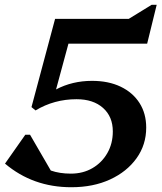

<svg xmlns="http://www.w3.org/2000/svg" viewBox="-20 -769 680 805"><path d="M279 16Q118 16 1 -83L86 -204H106L193 -54Q230 -41 277 -41Q328 -41 367.5 -64Q407 -87 430 -127Q453 -167 453 -218Q453 -280 412 -316.5Q371 -353 301 -353Q207 -353 129 -306L112 -320L211 -690H520L616 -749H637L597 -586H267L215 -394Q283 -430 366 -430Q435 -430 486 -405.5Q537 -381 565 -337Q593 -293 593 -234Q593 -162 552.5 -105.5Q512 -49 441.5 -16.5Q371 16 279 16Z"/></svg>

Font: Platypi Medium
Style: Italic
Weight: 500
Italic angle: -13°
Designer: David Sargent
Foundry: Bolt Cutter Type
Version: Version 1.200; ttfautohint (v1.8.4.7-5d5b)